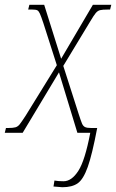

<svg xmlns="http://www.w3.org/2000/svg" viewBox="-41 -556 486 804"><path d="M183 225 187 200Q202 203 225 203Q259 203 287 159.5Q315 116 337 0H283L206 -253L54 0H-21L-16 -20H-7Q14 -20 24 -23Q34 -26 41.5 -35.5Q49 -45 66 -71L197 -283L141 -458Q131 -488 126 -499Q121 -510 115 -513Q109 -516 94 -516H77L82 -536H144L215 -310L348 -536H425L420 -516H411Q388 -516 378 -513.5Q368 -511 360 -501.5Q352 -492 336 -465L224 -280L289 -77Q298 -49 302.5 -38.5Q307 -28 315 -24Q323 -20 341 -20H366Q345 91 326.5 143Q308 195 284.5 211.5Q261 228 220 228Q216 228 183 225Z"/></svg>

Font: Noto Serif NarrowThin
Style: Italic
Weight: 250
Width: 4
Italic angle: -12°
Designer: Monotype Design Team
Foundry: Monotype Imaging Inc.
Version: Version 1.001